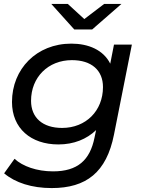

<svg xmlns="http://www.w3.org/2000/svg" viewBox="-20 -757 730 977"><path d="M449 -607 598 -737H510L409 -660L325 -737H241L358 -607ZM560 -530 541 -433C506 -503 430 -535 343 -535C166 -535 41 -406 41 -238C41 -104 137 -22 277 -22C356 -22 421 -49 469 -95L461 -57C438 58 375 115 250 115C167 115 95 89 54 51L1 125C58 173 142 200 243 200C419 200 522 120 560 -72L651 -530ZM296 -106C197 -106 138 -158 138 -244C138 -364 225 -451 346 -451C446 -451 504 -399 504 -314C504 -193 417 -106 296 -106Z"/></svg>

Font: AWKNG-Font Medium
Style: Italic
Weight: 500
Italic angle: -11.3°
Designer: Awakening Church
Foundry: Awakening Church
Version: Version 1.700;PS 001.700;hotconv 1.0.88;makeotf.lib2.5.64775